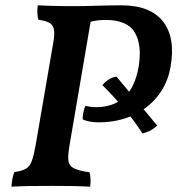

<svg xmlns="http://www.w3.org/2000/svg" viewBox="-20 -699 667 722"><path d="M23 3Q24 -12 26.5 -26Q29 -40 34 -52Q63 -56 77.5 -64.5Q92 -73 99.5 -93.5Q107 -114 114 -153L180 -537Q186 -569 183 -587Q180 -605 166 -613Q152 -621 124 -625Q118 -650 122 -679Q144 -678 171 -677Q198 -676 225 -676Q252 -676 273 -676Q302 -676 345.5 -677.5Q389 -679 436 -679Q546 -679 593.5 -617.5Q641 -556 621 -446Q610 -384 573 -337.5Q536 -291 479 -265Q422 -239 351 -239Q331 -239 316.5 -242Q302 -245 291 -250Q290 -260 293.5 -276.5Q297 -293 301 -301Q309 -299 319 -297.5Q329 -296 341 -296Q406 -296 446.5 -332.5Q487 -369 501 -446Q515 -529 487 -576.5Q459 -624 377 -624Q361 -624 345 -622Q329 -620 310 -614L324 -636L242 -156Q235 -117 237 -96.5Q239 -76 257.5 -66.5Q276 -57 317 -51Q320 -38 320.5 -25.5Q321 -13 319 3Q281 1 246.5 0.5Q212 0 175 0Q131 0 95 0.5Q59 1 23 3ZM516 -197Q485 -245 446 -291Q407 -337 365 -379Q374 -390 387 -399Q400 -408 418 -411L571 -227Q556 -213 542 -206.5Q528 -200 516 -197Z"/></svg>

Font: Vollkorn SemiBold
Style: Italic
Weight: 600
Italic angle: -11°
Designer: Friedrich Althausen
Foundry: Friedrich Althausen
Version: Version 5.000